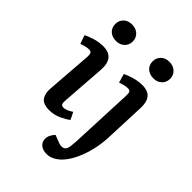

<svg xmlns="http://www.w3.org/2000/svg" viewBox="-279 -901 1262 1262"><g transform="rotate(45 352.5 -270.0)"><path d="M107 -694Q107 -727 129 -748.5Q151 -770 188 -770Q224 -770 247 -748.5Q270 -727 270 -694Q270 -661 247.5 -639.5Q225 -618 190 -618Q152 -618 129.5 -639Q107 -660 107 -694ZM130 -413Q131 -435 125.5 -444.5Q120 -454 104 -454Q91 -454 74.5 -450.5Q58 -447 37 -439L16 -499Q36 -510 75 -522.5Q114 -535 155 -535Q262 -535 253 -413L231 -108Q229 -86 233.5 -75Q238 -64 256 -64Q280 -64 320 -90L345 -40Q326 -24 286 -5Q246 14 200 14Q143 14 122.5 -15.5Q102 -45 106 -93ZM454 -694Q454 -727 476.5 -748.5Q499 -770 535 -770Q571 -770 594 -748.5Q617 -727 617 -694Q617 -661 594.5 -639.5Q572 -618 537 -618Q500 -618 477 -639Q454 -660 454 -694ZM603 -126Q600 -70 586.5 -13.5Q573 43 550.5 92Q528 141 497 176Q478 198 450 214Q422 230 393 230Q355 230 334.5 212Q314 194 314 166Q314 147 322.5 130.5Q331 114 345 99L394 118Q423 130 443 122.5Q463 115 467 83Q470 59 471.5 35.5Q473 12 474 -23L491 -412Q492 -437 486 -445.5Q480 -454 464 -454Q451 -454 435.5 -450.5Q420 -447 397 -439L379 -501Q399 -512 439 -524Q479 -536 519 -536Q622 -536 615 -417Z"/></g></svg>

Font: Literata 7pt SemiBold
Style: Italic
Weight: 600
Italic angle: -2°
Designer: Latin by Veronika Burian and Jose Scaglione. Greek by Irene Vlachou. Cyrillic by Vera Evstafieva
Foundry: TypeTogether
Version: Version 3.002